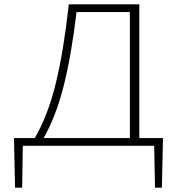

<svg xmlns="http://www.w3.org/2000/svg" viewBox="-20 -678 830 893"><path d="M733 195H701L697 0H86L83 195H50L45 -36H142Q203 -141 239.5 -290.5Q276 -440 300 -658H628V-36H738ZM584 -36V-622H336Q312 -421 276.5 -279.5Q241 -138 183 -36Z"/></svg>

Font: Ysabeau Light
Style: Regular
Weight: 300
Designer: Christian Thalmann (Catharsis Fonts)
Version: Version 0.003